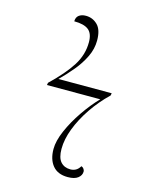

<svg xmlns="http://www.w3.org/2000/svg" viewBox="-111 -791 680 873"><g transform="rotate(15 229.0 -355.0)"><path d="M293 10Q246 10 222 -19Q198 -48 198 -97Q198 -135 219.5 -184.5Q241 -234 275 -283.5Q309 -333 345 -370H94L96 -381Q162 -444 195 -496Q228 -548 228 -607Q228 -648 206.5 -665Q185 -682 139 -682Q139 -701 151.5 -710.5Q164 -720 184 -720Q216 -720 239 -697.5Q262 -675 262 -624Q262 -585 244 -547.5Q226 -510 197 -475Q168 -440 137 -410H388L386 -399Q341 -356 306.5 -305Q272 -254 252.5 -203Q233 -152 233 -107Q233 -65 250 -46Q267 -27 296 -27Q309 -27 320.5 -33Q332 -39 341 -54Q348 -52 352.5 -45.5Q357 -39 357 -33Q357 -15 341 -2.5Q325 10 293 10Z"/></g></svg>

Font: Noto Serif Display ExtraLight
Style: Italic
Weight: 200
Italic angle: -12°
Designer: Monotype Design Team
Foundry: Monotype Imaging Inc.
Version: Version 2.009